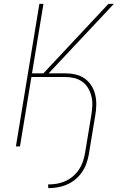

<svg xmlns="http://www.w3.org/2000/svg" viewBox="-20 -755 640 990"><path d="M229 215 228 196Q250 196 272 192.5Q294 189 315.5 179.5Q337 170 355 155Q373 140 386 121Q399 102 406.5 80.5Q414 59 418 37L451 -162Q455 -186 456 -210.5Q457 -235 451.5 -258Q446 -281 434.5 -300.5Q423 -320 404.5 -333.5Q386 -347 363 -352.5Q340 -358 316 -358H142L83 0H62L183 -735H204L145 -377H204L539 -735H567L231 -377H315Q343 -377 369 -371Q395 -365 416 -350.5Q437 -336 451 -314Q465 -292 471 -266.5Q477 -241 476.5 -213.5Q476 -186 471 -159L438 41Q434 64 425.5 88Q417 112 402.5 133Q388 154 368 170.5Q348 187 324.5 197Q301 207 276.5 211Q252 215 229 215Z"/></svg>

Font: Iosevka Aile Thin Oblique
Style: Regular
Weight: 100
Italic angle: -9°
Designer: Belleve Invis
Foundry: Belleve Invis
Version: Version 31.1.0; ttfautohint (v1.8.4)